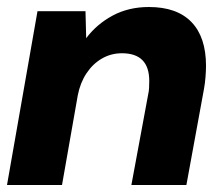

<svg xmlns="http://www.w3.org/2000/svg" viewBox="-27 -528 627 548"><path d="M-7 0 80 -496H217L219 -419Q249 -459 294.5 -483.5Q340 -508 398 -508Q478 -508 519.5 -465Q561 -422 561 -340Q561 -326 559.5 -307.5Q558 -289 555 -273L505 0H348L396 -259Q398 -267 398.5 -277.5Q399 -288 399 -297Q399 -376 321 -376Q290 -376 264 -361Q238 -346 220 -319Q202 -292 195 -256L150 0Z"/></svg>

Font: Rethink Sans ExtraBold
Style: Italic
Weight: 800
Italic angle: -10°
Designer: The Rethink Sans project authors (Hans Thiessen). DM Sans designed by Colophon Foundry.
Foundry: Rethink Communications LLC
Version: Version 1.001